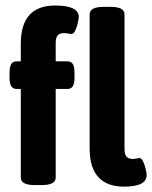

<svg xmlns="http://www.w3.org/2000/svg" viewBox="-20 -680 560 707"><path d="M56.6 -25.9V-352.5H41Q27.3 -352.5 21.2 -362.8Q15.1 -373 15.1 -396V-410.6Q15.1 -433.6 21.2 -443.8Q27.3 -454.1 41 -454.1H56.6V-519Q56.6 -659.7 183.1 -659.7Q270 -659.7 270 -617.2Q270 -611.8 266.6 -596.2Q263.2 -580.6 257.1 -567.6Q251 -554.7 243.2 -554.7Q239.3 -554.7 232.4 -556.2Q221.7 -558.1 216.3 -558.1Q199.7 -558.1 192.4 -549.6Q185.1 -541 185.1 -521V-454.1H228.5Q242.2 -454.1 248.3 -443.8Q254.4 -433.6 254.4 -410.6V-396Q254.4 -373 248.3 -362.8Q242.2 -352.5 228.5 -352.5H185.1V-25.9Q185.1 1.5 133.3 1.5H108.4Q56.6 1.5 56.6 -25.9ZM310.1 -133.8V-626.5Q310.1 -640.6 322.8 -647.7Q335.4 -654.8 362.3 -654.8H386.7Q413.6 -654.8 426 -647.7Q438.5 -640.6 438.5 -626.5V-132.3Q438.5 -112.3 445.8 -103.5Q453.1 -94.7 469.7 -94.7Q474.1 -94.7 482.7 -96.4Q491.2 -98.1 493.2 -98.1Q501 -98.1 507.1 -85.2Q513.2 -72.3 516.6 -56.6Q520 -41 520 -35.6Q520 7.3 436.5 7.3Q374.5 7.3 342.3 -27.6Q310.1 -62.5 310.1 -133.8Z"/></svg>

Font: Jaldi
Style: Bold
Weight: 400
Designer: Pablo Cosgaya and Nicolas Silva
Foundry: Omnibus-Type
Version: Version 1.007